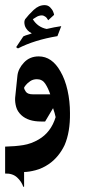

<svg xmlns="http://www.w3.org/2000/svg" viewBox="-20 -474 353 749"><path d="M216 -195Q234 -164 243.5 -121.5Q253 -79 253 -33Q254 41 232 92Q210 138 172 165Q146 183 119 190Q92 197 74 197V254L71 255Q64 234 46.5 218Q29 202 0 203V98Q40 97 71 92Q102 87 131 70Q179 42 197 -17Q194 -32 187 -52L156 0H140Q90 0 63 -25Q48 -39 43 -57Q38 -75 39 -92L48 -179Q51 -206 73.5 -230Q96 -254 131 -254Q183 -254 216 -195ZM176 -106Q168 -130 156.5 -147.5Q145 -165 124 -165Q109 -165 98 -157.5Q87 -150 81 -142.5Q75 -135 74 -132Q74 -126 81 -116Q88 -106 109 -106ZM219 -372 204 -333Q114 -318 50 -285L43 -290L71 -332Q79 -336 88.5 -338.5Q98 -341 104 -344Q102 -345 95 -349.5Q88 -354 81.5 -364Q75 -374 75 -388Q75 -393 78 -399Q91 -416 111 -435Q131 -454 154 -454Q167 -454 175.5 -445.5Q184 -437 187.5 -428Q191 -419 191 -416L168 -395Q163 -405 156 -409.5Q149 -414 144 -414Q131 -414 120 -406.5Q109 -399 108 -399Q127 -368 162 -361Q191 -368 219 -372Z"/></svg>

Font: Katibeh
Style: Regular
Weight: 400
Designer: Arabic design by Kourosh Beigpour, Latin design by Eduardo Tunni, engineering by Lasse Fister
Version: Version 1.000